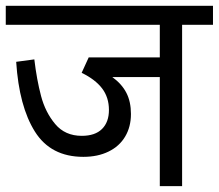

<svg xmlns="http://www.w3.org/2000/svg" viewBox="-27 -636 748 656"><path d="M700.7 -551.3H595.2V0H519V-372.6H356.9Q389.2 -349.1 404.8 -318.8Q420.4 -288.6 420.4 -246.6Q420.4 -202.6 400.6 -169.4Q380.9 -136.2 344 -118.2Q307.1 -100.1 257.8 -100.1Q146.5 -100.1 92.3 -186.3Q38.1 -272.5 28.3 -424.8L90.3 -433.1Q98.6 -363.3 113.3 -307.9Q127.9 -252.4 161.6 -212.2Q195.3 -171.9 252.4 -171.9Q297.9 -171.9 321.5 -195.3Q345.2 -218.8 345.2 -260.3Q345.2 -303.2 321.8 -334Q298.3 -364.7 252 -387.2L275.9 -439.5V-439.9H519V-551.3H-7.3V-616.2H700.7Z"/></svg>

Font: Varta
Style: Regular
Weight: 400
Designer: Joana Correia, Viktoriya Grabowska, Eben Sorkin
Foundry: Sorkin Type
Version: Version 1.002; ttfautohint (v1.3) -l 8 -r 24 -G 200 -x 12 -H